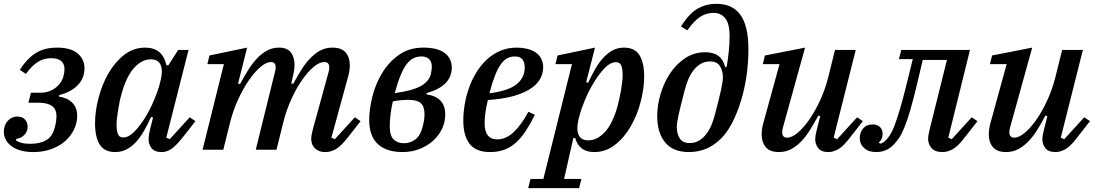

<svg xmlns="http://www.w3.org/2000/svg" viewBox="-20 -780 5705 1000"><path d="M153 12Q114 12 85 3Q56 -6 37.5 -20.5Q19 -35 9.5 -54Q0 -73 0 -93Q0 -128 20.5 -150.5Q41 -173 70 -173Q96 -173 110 -157.5Q124 -142 124 -120Q124 -94 106 -76.5Q88 -59 65 -57L63 -49Q74 -41 91.5 -36Q109 -31 138 -31Q188 -31 221 -50Q254 -69 266 -119Q270 -134 272 -147.5Q274 -161 274 -177Q274 -245 181 -245H128L141 -297H190Q234 -297 267 -321Q300 -345 310 -381Q313 -393 314.5 -401.5Q316 -410 316 -419Q316 -477 245 -477Q209 -477 178 -458Q147 -439 115 -395L83 -416Q121 -475 166 -503.5Q211 -532 277 -532Q348 -532 384 -502Q420 -472 420 -424Q420 -373 385.5 -337Q351 -301 289 -285L287 -277Q332 -270 357 -244.5Q382 -219 382 -177Q382 -139 365 -104.5Q348 -70 318 -44Q288 -18 246 -3Q204 12 153 12Z M580 12Q524 12 499.5 -27Q475 -66 475 -138Q475 -200 493 -269.5Q511 -339 544.5 -397.5Q578 -456 626.5 -494Q675 -532 736 -532Q780 -532 808 -510Q836 -488 847 -440H857L908 -520H962L846 -63L864 -55L968 -169L998 -149L933 -66Q898 -22 873.5 -5Q849 12 823 12Q785 12 769.5 -8Q754 -28 754 -54Q754 -67 756.5 -82Q759 -97 762 -108L777 -168L767 -171Q749 -132 730 -98.5Q711 -65 688.5 -40.5Q666 -16 639 -2Q612 12 580 12ZM622 -64Q650 -64 680 -94.5Q710 -125 736.5 -168.5Q763 -212 783 -260Q803 -308 812 -343L817 -363Q829 -411 817 -441Q805 -471 765 -471Q719 -471 678.5 -426.5Q638 -382 613 -291Q608 -274 603.5 -252.5Q599 -231 595.5 -209Q592 -187 589.5 -167Q587 -147 587 -132Q587 -100 594 -82Q601 -64 622 -64Z M1675 12Q1655 12 1641 6Q1627 0 1618 -9.5Q1609 -19 1605 -31Q1601 -43 1601 -56Q1601 -67 1603.5 -80.5Q1606 -94 1609 -105L1692 -407Q1695 -419 1695 -429Q1695 -457 1669 -457Q1644 -457 1613.5 -431.5Q1583 -406 1553 -363Q1523 -320 1497 -262.5Q1471 -205 1455 -141L1420 0H1312L1412 -405Q1416 -420 1416 -429Q1416 -457 1391 -457Q1367 -457 1337 -431.5Q1307 -406 1277 -363Q1247 -320 1220.5 -262.5Q1194 -205 1178 -141L1143 0H1035L1146 -446H1060L1071 -491L1267 -532L1220 -345L1230 -342Q1250 -379 1271 -413Q1292 -447 1316.5 -473.5Q1341 -500 1369.5 -516Q1398 -532 1433 -532Q1475 -532 1494.5 -507.5Q1514 -483 1514 -441Q1514 -418 1508 -393L1497 -346L1507 -343Q1527 -380 1548 -414Q1569 -448 1593.5 -474Q1618 -500 1646.5 -516Q1675 -532 1711 -532Q1759 -532 1780.5 -506.5Q1802 -481 1802 -440Q1802 -425 1799.5 -409.5Q1797 -394 1792 -377L1706 -63L1724 -55L1828 -169L1858 -149L1793 -66Q1758 -21 1731 -4.5Q1704 12 1675 12Z M2077 12Q1993 12 1948 -29.5Q1903 -71 1903 -154Q1903 -211 1919.5 -277Q1936 -343 1970.5 -400Q2005 -457 2058 -494.5Q2111 -532 2185 -532Q2259 -532 2296 -504Q2333 -476 2333 -428Q2333 -332 2202 -295V-288Q2250 -282 2274.5 -255.5Q2299 -229 2299 -184Q2299 -143 2281.5 -107.5Q2264 -72 2234 -45.5Q2204 -19 2163.5 -3.5Q2123 12 2077 12ZM2083 -34Q2117 -34 2143.5 -54Q2170 -74 2181 -120Q2185 -134 2188 -151Q2191 -168 2191 -184Q2191 -226 2171.5 -243Q2152 -260 2107 -260Q2090 -260 2068 -258Q2046 -256 2026 -252Q2019 -222 2014.5 -188Q2010 -154 2010 -122Q2010 -74 2030 -54Q2050 -34 2083 -34ZM2175 -486Q2153 -486 2134 -477Q2115 -468 2098.5 -446.5Q2082 -425 2066.5 -388Q2051 -351 2036 -295Q2126 -307 2170 -331Q2214 -355 2224 -394Q2226 -405 2227.5 -413.5Q2229 -422 2229 -434Q2229 -458 2215 -472Q2201 -486 2175 -486Z M2533 12Q2460 12 2426.5 -30Q2393 -72 2393 -153Q2393 -191 2400 -234Q2407 -277 2421.5 -319Q2436 -361 2459 -399.5Q2482 -438 2513 -467.5Q2544 -497 2583.5 -514.5Q2623 -532 2672 -532Q2698 -532 2722.5 -526.5Q2747 -521 2766.5 -509Q2786 -497 2797.5 -477Q2809 -457 2809 -428Q2809 -402 2796 -374.5Q2783 -347 2750.5 -323Q2718 -299 2662 -282Q2606 -265 2521 -259Q2513 -227 2508.5 -195.5Q2504 -164 2504 -139Q2504 -54 2570 -54Q2615 -54 2655.5 -92Q2696 -130 2732 -198L2766 -182Q2742 -134 2718 -97.5Q2694 -61 2666.5 -36.5Q2639 -12 2606 0Q2573 12 2533 12ZM2529 -294Q2629 -307 2671 -341.5Q2713 -376 2713 -429Q2713 -454 2701.5 -470Q2690 -486 2662 -486Q2640 -486 2622 -476.5Q2604 -467 2588 -444.5Q2572 -422 2557.5 -385Q2543 -348 2529 -294Z M2743 152H2810L2959 -446H2873L2884 -491L3079 -532L3033 -352L3043 -349Q3061 -387 3080 -420.5Q3099 -454 3121.5 -478.5Q3144 -503 3170.5 -517.5Q3197 -532 3230 -532Q3286 -532 3310.5 -493Q3335 -454 3335 -382Q3335 -320 3317 -250.5Q3299 -181 3265.5 -122.5Q3232 -64 3183.5 -26Q3135 12 3075 12Q2996 12 2976 -61H2966L2918 152H3008L2996 200H2731ZM3045 -49Q3091 -49 3131.5 -93.5Q3172 -138 3197 -229Q3201 -246 3206 -267.5Q3211 -289 3214.5 -311Q3218 -333 3220.5 -353Q3223 -373 3223 -388Q3223 -420 3216 -438Q3209 -456 3188 -456Q3159 -456 3129.5 -425.5Q3100 -395 3073.5 -351.5Q3047 -308 3027 -260Q3007 -212 2998 -177L2993 -157Q2981 -109 2993 -79Q3005 -49 3045 -49Z M3569 12Q3485 12 3444 -38.5Q3403 -89 3403 -174Q3403 -233 3421 -292.5Q3439 -352 3471.5 -400Q3504 -448 3550 -478Q3596 -508 3653 -508Q3739 -508 3757 -430L3765 -433Q3771 -468 3775.5 -510Q3780 -552 3780 -593Q3780 -656 3757.5 -684.5Q3735 -713 3696 -713Q3659 -713 3627 -692.5Q3595 -672 3560 -622L3527 -642Q3567 -707 3611 -733.5Q3655 -760 3712 -760Q3750 -760 3780.5 -747.5Q3811 -735 3833 -707Q3855 -679 3866.5 -633.5Q3878 -588 3878 -523Q3878 -454 3868 -385Q3858 -316 3839 -254Q3820 -192 3794 -141.5Q3768 -91 3737 -60Q3698 -21 3656 -4.5Q3614 12 3569 12ZM3572 -35Q3598 -35 3618.5 -46.5Q3639 -58 3655.5 -78Q3672 -98 3684 -125.5Q3696 -153 3704 -185Q3716 -231 3724 -263Q3732 -295 3736.5 -316.5Q3741 -338 3743 -352Q3745 -366 3745 -377Q3745 -412 3729.5 -436Q3714 -460 3678 -460Q3652 -460 3631.5 -448.5Q3611 -437 3594.5 -417Q3578 -397 3566 -369.5Q3554 -342 3546 -310Q3534 -263 3526 -231.5Q3518 -200 3513.5 -178.5Q3509 -157 3507 -143Q3505 -129 3505 -118Q3505 -83 3520.5 -59Q3536 -35 3572 -35Z M4037 12Q3990 12 3968.5 -13.5Q3947 -39 3947 -80Q3947 -95 3949.5 -111Q3952 -127 3957 -144L4040 -446H3953L3964 -491L4173 -532L4057 -113Q4054 -101 4054 -91Q4054 -63 4080 -63Q4104 -63 4134.5 -88.5Q4165 -114 4195 -157Q4225 -200 4251.5 -257.5Q4278 -315 4294 -379L4329 -520H4437L4322 -63L4340 -55L4444 -169L4474 -149L4409 -66Q4373 -18 4346 -3Q4319 12 4295 12Q4257 12 4241.5 -8.5Q4226 -29 4226 -54Q4226 -67 4229 -82Q4232 -97 4235 -108L4252 -175L4242 -178Q4222 -141 4201 -106.5Q4180 -72 4155.5 -46Q4131 -20 4102 -4Q4073 12 4037 12Z M4543 12Q4504 12 4481 -8.5Q4458 -29 4458 -61Q4458 -90 4475.5 -111Q4493 -132 4525 -132Q4549 -132 4563 -118.5Q4577 -105 4577 -83Q4577 -53 4557 -38L4564 -32Q4577 -33 4594 -50Q4606 -62 4617 -79.5Q4628 -97 4640 -129Q4652 -161 4667 -211Q4682 -261 4701 -338L4734 -472H4662L4674 -520H5032L4919 -63L4937 -55L5041 -169L5071 -149L5006 -66Q4971 -19 4943 -3.5Q4915 12 4889 12Q4849 12 4831.5 -9Q4814 -30 4814 -56Q4814 -67 4816.5 -81Q4819 -95 4822 -106L4912 -468H4786L4757 -345Q4737 -261 4721 -206.5Q4705 -152 4690.5 -116.5Q4676 -81 4662 -60.5Q4648 -40 4633 -25Q4613 -5 4590.5 3.5Q4568 12 4543 12Z M5220 12Q5173 12 5151.5 -13.5Q5130 -39 5130 -80Q5130 -95 5132.5 -111Q5135 -127 5140 -144L5223 -446H5136L5147 -491L5356 -532L5240 -113Q5237 -101 5237 -91Q5237 -63 5263 -63Q5287 -63 5317.5 -88.5Q5348 -114 5378 -157Q5408 -200 5434.5 -257.5Q5461 -315 5477 -379L5512 -520H5620L5505 -63L5523 -55L5627 -169L5657 -149L5592 -66Q5556 -18 5529 -3Q5502 12 5478 12Q5440 12 5424.5 -8.5Q5409 -29 5409 -54Q5409 -67 5412 -82Q5415 -97 5418 -108L5435 -175L5425 -178Q5405 -141 5384 -106.5Q5363 -72 5338.5 -46Q5314 -20 5285 -4Q5256 12 5220 12Z"/></svg>

Font: IBM Plex Serif Medm
Style: Italic
Weight: 500
Italic angle: -14°
Designer: Mike Abbink, Paul van der Laan, Pieter van Rosmalen
Foundry: Bold Monday
Version: Version 3.001